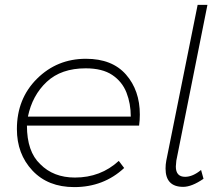

<svg xmlns="http://www.w3.org/2000/svg" viewBox="-20 -762 907 784"><path d="M283 2Q176 2 112.5 -65.5Q49 -133 49 -235Q49 -359 131 -440.5Q213 -522 331 -522Q438 -522 494.5 -457.5Q551 -393 551 -294Q551 -272 548 -249H90Q90 -143 144 -92Q198 -37 286 -37Q391 -37 465 -105L487 -76Q403 2 283 2ZM514 -286Q514 -339 496.5 -383.8Q479 -428.5 438.5 -455.8Q398 -483 330 -483Q230 -483 171 -428Q112 -373 94 -286Z M728 1Q656 1 656 -74Q656 -90 659 -106L787 -742H827L700 -106L698 -82Q698 -40 736 -40Q767 -40 801 -68L811 -32Q763 1 728 1Z"/></svg>

Font: Argentum Sans ExtraLight
Style: Italic
Weight: 200
Italic angle: -11°
Designer: Julieta Ulanovsky (font), Cristiano Sobral (main changes and remaster)
Foundry: Julieta Ulanovsky (font), Cristiano Sobral (main changes and remaster)
Version: Version 2.007;June 15, 2022;FontCreator 14.0.0.2814 64-bit; 